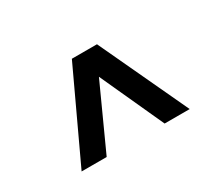

<svg xmlns="http://www.w3.org/2000/svg" viewBox="-80 -859 844 737"><g transform="rotate(-30 342.0 -490.5)"><path d="M103 -294 286.9 -687.4H398.2L582.1 -294H471L342.3 -575.6L214.1 -294Z"/></g></svg>

Font: Archivo SemiBold SemiExpanded
Style: Regular
Weight: 600
Width: 6
Version: Version 2.001